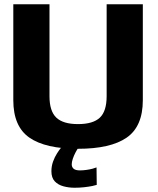

<svg xmlns="http://www.w3.org/2000/svg" viewBox="-20 -695 744 902"><path d="M346.5 4Q499.5 4 575.2 -48.5Q651 -101 651 -224.5V-675H481V-243Q481 -172.5 449 -142.2Q417 -112 346.5 -112Q276.5 -112 244.5 -142.5Q212.5 -173 212.5 -243V-675H42.5V-224.5Q42.5 -101 118 -48.5Q193.5 4 346.5 4ZM330.5 187Q354.5 187 376.2 184.5Q398 182 413.8 178.8Q429.5 175.5 434.5 173.5L433.5 91.5Q428 94 415 97.5Q402 101 386 103.2Q370 105.5 355.5 105.5Q335 105.5 326 97.8Q317 90 317 77Q317 66 322 51Q327 36 334.5 21.8Q342 7.5 347.5 0H266Q258.5 9 247.8 25.8Q237 42.5 229.2 64.2Q221.5 86 221.5 109.5Q221.5 140 237.2 156.8Q253 173.5 278 180.2Q303 187 330.5 187Z"/></svg>

Font: Anybody Thin
Style: Bold
Weight: 700
Version: Version 1.113;gftools[0.9.25]